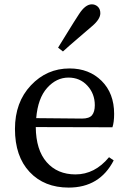

<svg xmlns="http://www.w3.org/2000/svg" viewBox="-20 -849 596 883"><path d="M269.5 -612.3 247.1 -629.9Q253.9 -640.6 288.1 -696.3Q322.3 -752 342.8 -783.2Q372.1 -829.1 402.3 -829.1Q418 -829.1 429.7 -818.4Q441.4 -807.6 441.4 -788.1Q441.4 -760.7 403.3 -728.5Q394.5 -720.7 344.7 -678.2Q294.9 -635.7 269.5 -612.3ZM146.5 -305.7 357.4 -303.7Q390.6 -303.7 403.3 -319.3Q416 -335 416 -365.2Q416 -418 381.8 -455.1Q347.7 -492.2 294.9 -492.2Q239.3 -492.2 196.8 -444.8Q154.3 -397.5 146.5 -305.7ZM497.1 -263.7 144.5 -264.6Q145.5 -159.2 194.8 -103Q244.1 -46.9 327.1 -46.9Q416 -46.9 481.4 -126L502.9 -111.3Q438.5 13.7 295.9 13.7Q183.6 13.7 116.2 -58.1Q48.8 -129.9 48.8 -255.9Q48.8 -378.9 122.1 -456.5Q195.3 -534.2 299.8 -534.2Q389.6 -534.2 447.3 -477.1Q504.9 -419.9 504.9 -325.2Q504.9 -287.1 497.1 -263.7Z"/></svg>

Font: GenYoMin TW TTF Medium
Style: Regular
Weight: 500
Version: Version 1.300